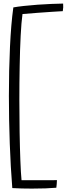

<svg xmlns="http://www.w3.org/2000/svg" viewBox="-20 -818 408 1101"><path d="M163.5 263.5Q134 263.5 105 262.8Q76 262 50.5 260.5Q41 143 36 5.5Q31 -132 31 -268.5Q31 -416 37.2 -549Q43.5 -682 56.5 -775.5Q81 -780 117.8 -784Q154.5 -788 195.5 -791Q236.5 -794 275 -795.5Q313.5 -797 342 -797.5Q343 -789 342.5 -775.5Q341.5 -762 340 -754Q321.5 -753 282 -750.5Q242.5 -748 195.8 -744.5Q149 -741 109 -737.5Q102.5 -691 98.5 -612.8Q94.5 -534.5 92.8 -438.5Q91 -342.5 91 -242.5Q91 -148 92.5 -58.5Q94 31 96.8 102.8Q99.5 174.5 103.5 215.5Q110 215.5 134 215.5Q158 215.5 189 215.5Q219 215.5 251.5 215.5Q284 215.5 306.5 215Q306.5 225 305.2 238.2Q304 251.5 303 258.5Q248 263.5 163.5 263.5Z"/></svg>

Font: Grandstander ExtraLight
Style: Regular
Weight: 200
Designer: Tyler Finck
Foundry: Etcetera Type Co
Version: Version 1.200; ttfautohint (v1.8.3)